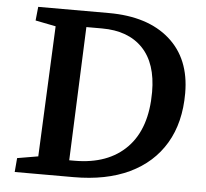

<svg xmlns="http://www.w3.org/2000/svg" viewBox="-51 -754 865 807"><g transform="rotate(5 382.0 -350.0)"><path d="M40 0 45 -59 133 -74 158 -625 72 -642 78 -700H376Q540 -700 632.5 -619Q725 -538 725 -392Q725 -268 673 -180.5Q621 -93 523.5 -46.5Q426 0 288 0ZM264 -69H286Q428 -69 507 -150Q586 -231 586 -385Q586 -506 525 -569.5Q464 -633 353 -633H287Z"/></g></svg>

Font: Literata 12pt SemiBold
Style: Italic
Weight: 600
Italic angle: -2°
Designer: Latin by Veronika Burian and Jose Scaglione. Greek by Irene Vlachou. Cyrillic by Vera Evstafieva
Foundry: TypeTogether
Version: Version 3.002